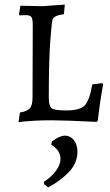

<svg xmlns="http://www.w3.org/2000/svg" viewBox="-20 -525 482 838"><path d="M69 -500 63 -462 66 -458 93 -459C105 -459 113 -456.2 117 -450.5C121 -444.8 123 -433.7 123 -417L122 -100C122 -77.3 118.2 -61.5 110.5 -52.5C102.8 -43.5 88.3 -37.3 67 -34L61 8C102.3 2.7 150.7 0 206 0C242.7 0 308 2.3 402 7L407 1C413 -53.7 420.7 -106 430 -156L427 -162L383 -157C374.3 -107.7 362.7 -76.3 348 -63C333.3 -49.7 307.7 -43 271 -43C234.3 -43 212.2 -46.3 204.5 -53C196.8 -59.7 193 -75 193 -99C193 -207.7 195.2 -290.5 199.5 -347.5C203.8 -404.5 207.3 -435.7 210 -441C214.7 -452.3 231 -459.7 259 -463L263 -505L166 -498ZM206 93 204 107C230.7 123 244 143.7 244 169C244 185.7 237.2 203.2 223.5 221.5C209.8 239.8 192.7 255.3 172 268V278L190 293C224.7 275 254.7 252.8 280 226.5C305.3 200.2 318 170.7 318 138C318 116.7 312.8 99.5 302.5 86.5C292.2 73.5 279.2 67 263.5 67C247.8 67 228.7 75.7 206 93Z"/></svg>

Font: Alegreya SC
Style: Regular
Weight: 400
Designer: Juan Pablo del Peral
Foundry: Juan Pablo del Peral
Version: Version 1.003